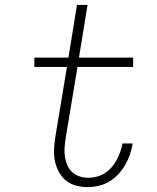

<svg xmlns="http://www.w3.org/2000/svg" viewBox="-20 -755 640 783"><path d="M337 8Q312 8 288.5 1.5Q265 -5 247.5 -20Q230 -35 219 -56Q208 -77 203.5 -100.5Q199 -124 200.5 -149Q202 -174 206 -199L253 -482H120V-520H259L294 -735H337L302 -520H523V-482H296L248 -193Q245 -174 243.5 -155Q242 -136 244.5 -118Q247 -100 254 -83Q261 -66 273.5 -54Q286 -42 303.5 -36Q321 -30 340 -30Q357 -30 374.5 -34.5Q392 -39 407 -48.5Q422 -58 434.5 -72Q447 -86 455.5 -102Q464 -118 470 -134.5Q476 -151 479 -168V-170H521V-168Q517 -146 509.5 -124Q502 -102 490 -81.5Q478 -61 461.5 -43.5Q445 -26 424.5 -14Q404 -2 381.5 3Q359 8 337 8Z"/></svg>

Font: Iosevka XLt Ex Obl
Style: Regular
Weight: 200
Width: 7
Italic angle: -9°
Monospace: yes
Designer: Belleve Invis
Foundry: Belleve Invis
Version: Version 32.5.0; ttfautohint (v1.8.4)